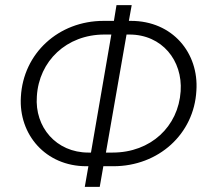

<svg xmlns="http://www.w3.org/2000/svg" viewBox="-20 -725 807 745"><path d="M315 -80H323L309 0H367L381 -80H420C595 -80 733 -205 742 -373C752 -519 650 -644 488 -644H480L491 -705H432L422 -644H382C207 -644 70 -518 61 -349C52 -203 157 -80 315 -80ZM123 -351C131 -488 238 -591 385 -591H412L333 -133H323C198 -133 114 -232 123 -351ZM391 -133 471 -591H482C609 -591 689 -490 681 -371C672 -234 565 -133 417 -133Z"/></svg>

Font: Fixel Display Light
Style: Italic
Weight: 300
Italic angle: -10°
Designer: AlfaBravo + MacPaw
Foundry: Kyrylo Tkachov, Marchela Mozhyna, Serhii Makarenko, Maria Weinstein, Zakhar Kryvoshyya
Version: Version 1.210;Glyphs 3.2 (3217)